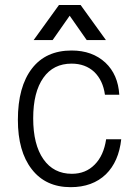

<svg xmlns="http://www.w3.org/2000/svg" viewBox="-20 -734 540 771"><path d="M406.2 -174.8Q396.5 -109.4 360.4 -73.2Q324.2 -36.1 268.6 -36.1Q195.3 -36.1 154.3 -94.7Q113.3 -153.3 113.3 -258.8Q113.3 -364.3 154.3 -421.9Q194.3 -478.5 267.6 -478.5Q322.3 -478.5 358.4 -445.3Q393.6 -411.1 401.4 -353.5H459Q454.1 -434.6 403.3 -482.4Q350.6 -531.2 267.6 -531.2Q164.1 -531.2 108.4 -459Q51.8 -385.7 51.8 -252.9Q51.8 -126 107.4 -54.7Q163.1 17.6 263.7 17.6Q351.6 17.6 405.3 -34.2Q457 -85 466.8 -174.8ZM191.4 -573.2 259.8 -670.9 328.1 -573.2H405.3L303.7 -713.9H216.8L115.2 -573.2Z"/></svg>

Font: DotumChe
Style: Regular
Weight: 400
Monospace: yes
Version: Version 2.21